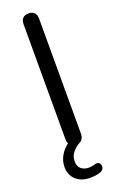

<svg xmlns="http://www.w3.org/2000/svg" viewBox="-172 -754 603 989"><g transform="rotate(-20 129.0 -260.0)"><path d="M139 192.5Q91 192.5 62 166Q33 139.5 33 94.5Q33 62.5 50 33Q67 3.5 98 -18L95.5 -8.5Q91 -13.5 88.8 -21.2Q86.5 -29 86.5 -37.5V-668Q86.5 -689.5 97.5 -700.8Q108.5 -712 129 -712Q149.5 -712 160.5 -700.8Q171.5 -689.5 171.5 -668V-37Q171.5 -22.5 165.8 -12Q160 -1.5 151 3Q128.5 14.5 110.2 35.8Q92 57 92 85.5Q92 113.5 108.8 127.2Q125.5 141 150 141Q159 141 167.5 139.5Q176 138 184.5 135.5Q198.5 131.5 206.2 136.5Q214 141.5 216 151.2Q218 161 213.5 170Q209 179 198 183.5Q183 189 168 190.8Q153 192.5 139 192.5Z"/></g></svg>

Font: Nunito ExtraLight
Style: Regular
Weight: 200
Designer: Vernon Adams
Foundry: Vernon Adams
Version: Version 3.602;April 4, 2023;FontCreator 14.0.0.2856 64-bit